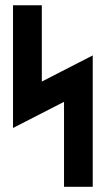

<svg xmlns="http://www.w3.org/2000/svg" viewBox="-20 -715 405 735"><path d="M140.1 -694.8V-402.8L335 -502.9V0H225.1V-325.2L29.8 -225.1V-694.8Z"/></svg>

Font: Horta
Style: Regular
Weight: 600
Width: 3
Version: Version 0.11